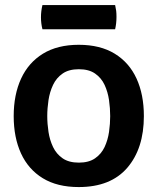

<svg xmlns="http://www.w3.org/2000/svg" viewBox="-20 -744 638 778"><path d="M35.5 -273.5Q35.5 -360.5 65.5 -425.5Q95.5 -490.5 154.2 -526.5Q213 -562.5 299 -562.5Q386 -562.5 444.8 -526.5Q503.5 -490.5 533.2 -425.8Q563 -361 563 -273.5Q563 -142.5 495.8 -64.2Q428.5 14 299 14Q212 14 153.5 -21.8Q95 -57.5 65.2 -122.2Q35.5 -187 35.5 -273.5ZM171.5 -273.5Q171.5 -242.5 176.5 -209.5Q181.5 -176.5 195 -148.2Q208.5 -120 233.8 -102.5Q259 -85 299.5 -85Q340 -85 365.2 -102.5Q390.5 -120 403.8 -148.2Q417 -176.5 421.8 -209.5Q426.5 -242.5 426.5 -273.5Q426.5 -305 421.8 -338.2Q417 -371.5 403.8 -400Q390.5 -428.5 365.2 -446Q340 -463.5 299.5 -463.5Q259 -463.5 233.8 -446Q208.5 -428.5 195 -400Q181.5 -371.5 176.5 -338.2Q171.5 -305 171.5 -273.5ZM152 -625.5Q146 -648.5 146 -674Q146 -699 152 -723.5H446.5Q449.5 -710 450.8 -700Q452 -690 452 -675.5Q452 -649.5 446.5 -625.5Z"/></svg>

Font: Signika SC SemiBold
Style: Regular
Weight: 600
Designer: Anna Giedryś
Foundry: Anna Giedryś
Version: Version 2.000; ttfautohint (v1.8.3) -l 8 -r 50 -G 200 -x 9 -